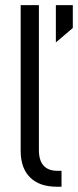

<svg xmlns="http://www.w3.org/2000/svg" viewBox="-20 -710 297 730"><path d="M58.6 -136.7V-690.4H127.9V-139.6Q127.9 -60.5 199.2 -60.5H213.9V0H197.3Q129.9 0 94.7 -35.2Q58.6 -70.3 58.6 -136.7ZM192.4 -690.4H256.8V-603.5L192.4 -548.8Z"/></svg>

Font: Dinish Condensed
Style: Regular
Weight: 400
Width: 3
Designer: Bert Driehuis
Foundry: Playbeing
Version: Version 3.006; git-39231f3c-release